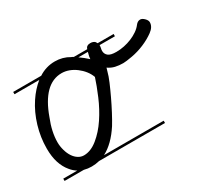

<svg xmlns="http://www.w3.org/2000/svg" viewBox="-73 -412 553 510"><g transform="rotate(-30 203.5 -156.5)"><path d="M308 -14H106Q94 -11 82 -11Q70 -11 59 -14H0V-21H43Q33 -27 25 -37Q14 -50 8 -68.5Q2 -87 2 -112Q2 -146 12 -179.5Q22 -213 40 -240Q56 -264 76 -280H0V-287H86Q109 -302 136 -302Q160 -302 180 -290Q183 -289 186 -287H227Q230 -297 242 -297Q251 -297 256 -292Q258 -289 259 -287H308V-280H261Q261 -275 260 -271Q259 -267 259 -263Q259 -254 266 -248Q273 -242 291 -242Q303 -242 315 -244.5Q327 -247 338 -251.5Q349 -256 358.5 -262.5Q368 -269 374 -277Q380 -285 388 -285Q394 -285 400.5 -278.5Q407 -272 407 -266Q407 -252 392 -241Q377 -230 358 -222Q339 -214 319.5 -210.5Q300 -207 292 -207Q279 -207 268 -209.5Q257 -212 247 -219L244 -209Q241 -197 234 -180.5Q227 -164 218 -145Q209 -126 199.5 -108Q190 -90 182 -77Q156 -37 125 -21H308ZM208 -213Q204 -224 196.5 -233.5Q189 -243 179 -250.5Q169 -258 158 -262Q147 -266 136 -266Q108 -266 86.5 -244.5Q65 -223 50 -181Q35 -144 35 -112Q35 -100 38.5 -87.5Q42 -75 48 -66Q54 -57 62 -52Q70 -47 79 -47Q100 -47 121 -64Q142 -81 159 -106.5Q176 -132 188.5 -161.5Q201 -191 208 -213ZM221 -260 222 -268 225 -280H196Q209 -271 221 -260Z"/></g></svg>

Font: Gruenewald VA 3. Klasse
Style: Regular
Weight: 400
Designer: Peter Wiegel
Foundry: Peter Wiegel, nach dem Schriftentwurf von Dr. H. Gr¸newald
Version: Version 0.007